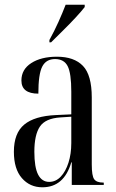

<svg xmlns="http://www.w3.org/2000/svg" viewBox="-20 -786 493 816"><path d="M160 10Q107 10 73 -29Q39 -68 39 -141Q39 -220 83 -256.5Q127 -293 218 -297L283 -300V-396Q283 -475 267.5 -505Q252 -535 214 -535Q176 -535 159.5 -503Q143 -471 143 -388Q71 -388 71 -444Q71 -491 113 -518Q155 -545 222 -545Q295 -545 332.5 -506Q370 -467 370 -372V-87Q370 -38 380.5 -24Q391 -10 419 -10H421V0H285V-96H283Q252 10 160 10ZM189 -13Q217 -13 238 -35Q259 -57 271 -94.5Q283 -132 283 -178V-290L237 -287Q173 -283 149.5 -248Q126 -213 126 -141Q126 -75 142 -44Q158 -13 189 -13ZM190 -616Q211 -654 228.5 -693Q246 -732 259 -766H340V-756Q327 -739 301.5 -711.5Q276 -684 247.5 -656Q219 -628 197 -606H190Z"/></svg>

Font: Noto Serif Display ExtraCondensed
Style: Regular
Weight: 400
Width: 2
Designer: Monotype Design Team
Foundry: Monotype Imaging Inc.
Version: Version 2.009